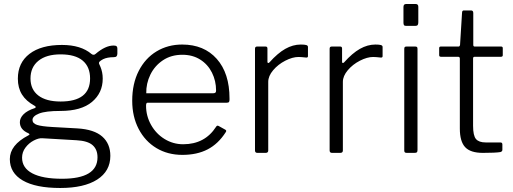

<svg xmlns="http://www.w3.org/2000/svg" viewBox="-20 -762 2559 957"><path d="M565 -520V-495Q565 -486 561 -481.5Q557 -477 547 -477Q515 -477 494 -467Q481 -460 476.5 -455Q472 -450 474 -444Q476 -440 481 -428Q486 -416 489 -401.5Q492 -387 492 -370Q492 -299 438.5 -254Q385 -209 281 -209Q207 -209 174.5 -196Q142 -183 142 -164Q142 -147 164.5 -139.5Q187 -132 241 -129L366 -122Q449 -117 489.5 -81.5Q530 -46 530 15Q530 91 464.5 133Q399 175 280 175Q158 175 93.5 137.5Q29 100 29 31Q29 -39 121 -87Q127 -90 127 -92Q127 -95 121 -98Q79 -116 79 -153Q79 -174 97.5 -192.5Q116 -211 153 -223Q158 -225 158 -228Q158 -232 152 -235Q110 -258 89.5 -291Q69 -324 69 -370Q69 -449 127 -493.5Q185 -538 289 -538Q383 -538 436 -493Q441 -489 446 -489Q452 -489 456 -493Q505 -535 546 -535Q557 -535 561 -531.5Q565 -528 565 -520ZM429 -371Q429 -429 392 -460Q355 -491 282 -491Q211 -491 171.5 -459Q132 -427 132 -371Q132 -316 171 -286Q210 -256 282 -256Q429 -256 429 -371ZM190 -73Q172 -74 148 -61.5Q124 -49 107 -26.5Q90 -4 90 24Q90 75 141 102Q192 129 289 129Q466 129 466 22Q466 -17 441.5 -38.5Q417 -60 361 -63Z M893 -43Q1001 -43 1057 -130Q1060 -135 1063 -135.5Q1066 -136 1070 -134L1104 -115Q1107 -113 1107.5 -110Q1108 -107 1105 -103Q1068 -45 1015 -17.5Q962 10 889 10Q816 10 759.5 -24Q703 -58 671 -119.5Q639 -181 639 -260Q639 -345 671.5 -408.5Q704 -472 760.5 -506Q817 -540 888 -540Q997 -540 1060.5 -468.5Q1124 -397 1124 -271V-265Q1124 -258 1121.5 -254Q1119 -250 1110 -250H715Q708 -250 708 -235Q708 -184 733 -139.5Q758 -95 800.5 -69Q843 -43 893 -43ZM1040 -297Q1050 -297 1053.5 -300Q1057 -303 1057 -311Q1057 -359 1036.5 -400Q1016 -441 978 -465Q940 -489 889 -489Q833 -489 792 -461.5Q751 -434 729.5 -390Q708 -346 709 -297Z M1251 -12V-519Q1251 -530 1261 -530H1304Q1313 -530 1313 -520V-454Q1313 -449 1316 -448Q1319 -447 1323 -451Q1364 -497 1402 -518.5Q1440 -540 1479 -540Q1498 -540 1506.5 -537.5Q1515 -535 1515 -528V-482Q1515 -475 1507 -475Q1480 -478 1468 -478Q1438 -478 1402 -459.5Q1366 -441 1341.5 -412Q1317 -383 1317 -354V-12Q1317 0 1304 0H1263Q1251 0 1251 -12Z M1623 -12V-519Q1623 -530 1633 -530H1676Q1685 -530 1685 -520V-454Q1685 -449 1688 -448Q1691 -447 1695 -451Q1736 -497 1774 -518.5Q1812 -540 1851 -540Q1870 -540 1878.5 -537.5Q1887 -535 1887 -528V-482Q1887 -475 1879 -475Q1852 -478 1840 -478Q1810 -478 1774 -459.5Q1738 -441 1713.5 -412Q1689 -383 1689 -354V-12Q1689 0 1676 0H1635Q1623 0 1623 -12Z M2065 -651Q2065 -642 2062 -637.5Q2059 -633 2050 -633H2004Q1996 -633 1993.5 -637Q1991 -641 1991 -649V-727Q1991 -742 2004 -742H2052Q2065 -742 2065 -728ZM2061 -15Q2061 -6 2058 -3Q2055 0 2045 0H2008Q2001 0 1998 -2.5Q1995 -5 1995 -12V-518Q1995 -525 1997.5 -527.5Q2000 -530 2006 -530H2050Q2056 -530 2058.5 -527.5Q2061 -525 2061 -518Z M2346 -479Q2338 -479 2338 -471V-135Q2338 -86 2352.5 -69Q2367 -52 2401 -52H2474Q2484 -52 2484 -42V-15Q2484 -7 2474 -4Q2450 0 2387 0Q2325 0 2298.5 -28.5Q2272 -57 2272 -121V-470Q2272 -479 2263 -479H2178Q2169 -479 2169 -487V-522Q2169 -530 2177 -530H2266Q2271 -530 2273 -538L2283 -698Q2283 -710 2292 -710H2328Q2339 -710 2339 -697V-538Q2339 -530 2346 -530H2478Q2486 -530 2486 -522V-487Q2486 -479 2477 -479Z"/></svg>

Font: Libre Franklin Light
Style: Regular
Weight: 300
Designer: Pablo Impallari, Rodrigo Fuenzalida
Foundry: Impallari Type
Version: Version 1.002; ttfautohint (v1.5)